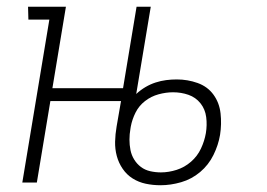

<svg xmlns="http://www.w3.org/2000/svg" viewBox="-20 -540 790 568"><path d="M455 8Q432 8 411 3.5Q390 -1 372.5 -12Q355 -23 343 -40.5Q331 -58 325.5 -78.5Q320 -99 320.5 -121Q321 -143 325 -166L338 -241H129L89 0H46L126 -482H64L63 -520H175L135 -279H344L384 -520H426L383 -262Q396 -274 410.5 -282.5Q425 -291 440.5 -296Q456 -301 471.5 -303Q487 -305 503 -305Q535 -305 564.5 -294.5Q594 -284 611.5 -260Q629 -236 632.5 -204.5Q636 -173 631 -141Q626 -111 611.5 -81.5Q597 -52 572 -31Q547 -10 516 -1Q485 8 455 8ZM456 -30Q479 -30 502.5 -37.5Q526 -45 545 -61.5Q564 -78 574.5 -100.5Q585 -123 589 -146Q593 -170 590 -193.5Q587 -217 573 -234.5Q559 -252 537.5 -259.5Q516 -267 492 -267Q471 -267 449 -261Q427 -255 409 -241Q391 -227 381 -207Q371 -187 367 -166L366 -160Q363 -143 363 -127Q363 -111 366 -96Q369 -81 377 -68Q385 -55 397 -46Q409 -37 424.5 -33.5Q440 -30 456 -30Z"/></svg>

Font: Iosevka Etoile Extralight
Style: Italic
Weight: 200
Italic angle: -9°
Designer: Belleve Invis
Foundry: Belleve Invis
Version: Version 22.1.2; ttfautohint (v1.8.4)